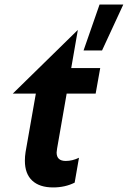

<svg xmlns="http://www.w3.org/2000/svg" viewBox="-20 -810 560 841"><path d="M89 -106Q89 -49 121 -19Q153 11 213 11Q265 11 307 -10L326 -119Q297 -105 268 -105Q228 -105 228 -142Q228 -147 230 -159L272 -400H399L419 -512H292L321 -679L36 -400H137L92 -144Q89 -125 89 -106ZM520 -790H416L346 -589H427Z"/></svg>

Font: Geom SemiBold
Style: Bold Italic
Weight: 600
Italic angle: -10°
Version: Version 1.102